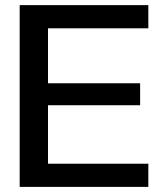

<svg xmlns="http://www.w3.org/2000/svg" viewBox="-20 -732 632 752"><path d="M561 0H57.1V-711.9H561V-621.1H168V-405.8H528.8V-319.8H168V-90.8H561Z"/></svg>

Font: Creato Display Medium
Style: Regular
Weight: 500
Version: Version 1.000